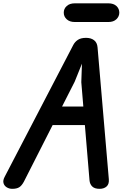

<svg xmlns="http://www.w3.org/2000/svg" viewBox="-42 -1162 754 1182"><path d="M33.5 0.5Q14.5 0.5 -0.8 -9Q-16 -18.5 -20.5 -35.2Q-25 -52 -12.5 -75L408.5 -884Q418.5 -904 437.2 -916.5Q456 -929 488 -929Q518 -929 537 -914.5Q556 -900 558.5 -871L628 -58.5Q630.5 -28.5 614.2 -14Q598 0.5 571 0.5Q540.5 0.5 525.8 -14Q511 -28.5 509 -52L480.5 -392H282L105 -43.5Q91.5 -18.5 76 -9Q60.5 0.5 33.5 0.5ZM340 -506H471L458.5 -656L462.5 -770L417.5 -658.5ZM418.5 -1026.5Q387 -1026.5 368.8 -1043.2Q350.5 -1060 350.5 -1084Q350.5 -1108.5 368.8 -1125Q387 -1141.5 418.5 -1141.5H625Q657 -1141.5 674.8 -1125Q692.5 -1108.5 692.5 -1084Q692.5 -1061 674.8 -1043.8Q657 -1026.5 625 -1026.5Z"/></svg>

Font: Edu AU VIC WA NT Pre SemiBold
Style: Regular
Weight: 600
Designer: Tina and Corey Anderson, Eben Sorkin, Mirko Velimirovic
Foundry: Google for Education
Version: Version 1.001